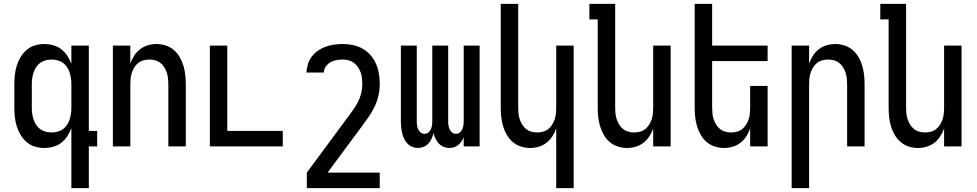

<svg xmlns="http://www.w3.org/2000/svg" viewBox="-20 -755 5040 990"><path d="M246 -72Q261 -72 276.5 -76Q292 -80 304.5 -89Q317 -98 325.5 -111Q334 -124 339 -139Q344 -154 346 -169.5Q348 -185 348 -200V-320Q348 -335 346 -350.5Q344 -366 339 -381Q334 -396 325.5 -409Q317 -422 304.5 -431Q292 -440 276.5 -444Q261 -448 246 -448Q231 -448 215.5 -444Q200 -440 187.5 -431Q175 -422 166.5 -409Q158 -396 153 -381Q148 -366 146 -350.5Q144 -335 144 -320V-200Q144 -185 146 -169.5Q148 -154 153 -139Q158 -124 166.5 -111Q175 -98 187.5 -89Q200 -80 215.5 -76Q231 -72 246 -72ZM348 215V-94Q340 -72 327 -52.5Q314 -33 296 -19Q278 -5 255 1.5Q232 8 209 8Q184 8 160.5 1Q137 -6 118 -22Q99 -38 86.5 -59Q74 -80 66.5 -103.5Q59 -127 56.5 -151.5Q54 -176 54 -200V-320Q54 -344 56.5 -368.5Q59 -393 66.5 -416.5Q74 -440 86.5 -461Q99 -482 118 -498Q137 -514 160.5 -521Q184 -528 209 -528Q232 -528 255 -521.5Q278 -515 296 -501Q314 -487 327 -467.5Q340 -448 348 -426V-520H438V-80H481V0H438V215Z M562 0V-520H652V-427Q659 -448 671.5 -467.5Q684 -487 702 -501Q720 -515 742 -521.5Q764 -528 787 -528Q811 -528 834.5 -520.5Q858 -513 876.5 -497Q895 -481 907 -460Q919 -439 926 -415.5Q933 -392 935.5 -368Q938 -344 938 -320V0H848V-320Q848 -335 846.5 -350.5Q845 -366 840 -380.5Q835 -395 827 -408Q819 -421 807 -430.5Q795 -440 780 -444Q765 -448 750 -448Q735 -448 720 -444Q705 -440 693 -430.5Q681 -421 673 -408Q665 -395 660 -380.5Q655 -366 653.5 -350.5Q652 -335 652 -320V0Z M1062 0V-520H1152V-80H1438V0Z M1562 215V135L1772 -149Q1786 -168 1800 -187.5Q1814 -207 1825 -228Q1836 -249 1842 -272.5Q1848 -296 1848 -320Q1848 -335 1846.5 -350.5Q1845 -366 1840 -380.5Q1835 -395 1826.5 -408Q1818 -421 1805.5 -430.5Q1793 -440 1778 -444Q1763 -448 1748 -448Q1731 -448 1714.5 -445Q1698 -442 1684 -434Q1670 -426 1660 -412Q1650 -398 1650 -381H1560Q1561 -404 1568 -425.5Q1575 -447 1588.5 -464.5Q1602 -482 1620.5 -494.5Q1639 -507 1660 -514.5Q1681 -522 1703 -525Q1725 -528 1748 -528Q1774 -528 1800.5 -522.5Q1827 -517 1850.5 -503.5Q1874 -490 1891.5 -469.5Q1909 -449 1919.5 -424.5Q1930 -400 1934 -373.5Q1938 -347 1938 -320Q1938 -290 1931 -260.5Q1924 -231 1911 -204Q1898 -177 1881 -152.5Q1864 -128 1846 -104L1845 -102Q1844 -102 1844 -102V-101L1669 135H1938V215Z M2135 8Q2120 8 2105.5 2Q2091 -4 2080.5 -15Q2070 -26 2063.5 -40Q2057 -54 2053.5 -69Q2050 -84 2048.5 -99.5Q2047 -115 2047 -130V-520H2129V-130Q2129 -119 2130.5 -108.5Q2132 -98 2136.5 -88Q2141 -78 2149.5 -71.5Q2158 -65 2169 -65Q2180 -65 2188.5 -71.5Q2197 -78 2201.5 -88Q2206 -98 2207.5 -108.5Q2209 -119 2209 -130V-520H2291V-130Q2291 -119 2292.5 -108.5Q2294 -98 2298.5 -88Q2303 -78 2311.5 -71.5Q2320 -65 2331 -65Q2342 -65 2350.5 -71.5Q2359 -78 2363.5 -88Q2368 -98 2369.5 -108.5Q2371 -119 2371 -130V-520H2453V0H2371V-48Q2367 -37 2360 -26.5Q2353 -16 2343.5 -8Q2334 0 2322 4Q2310 8 2297 8Q2282 8 2267.5 2Q2253 -4 2242.5 -15Q2232 -26 2225.5 -40Q2219 -54 2215 -69Q2212 -54 2205.5 -40Q2199 -26 2189 -15Q2179 -4 2164.5 2Q2150 8 2135 8Z M2848 215V-93Q2841 -72 2828.5 -52.5Q2816 -33 2798 -19Q2780 -5 2758 1.5Q2736 8 2713 8Q2689 8 2665.5 0.5Q2642 -7 2623.5 -23Q2605 -39 2593 -60Q2581 -81 2574 -104.5Q2567 -128 2564.5 -152Q2562 -176 2562 -200V-735H2652V-200Q2652 -185 2653.5 -169.5Q2655 -154 2660 -139.5Q2665 -125 2673 -112Q2681 -99 2693 -89.5Q2705 -80 2720 -76Q2735 -72 2750 -72Q2765 -72 2780 -76Q2795 -80 2807 -89.5Q2819 -99 2827 -112Q2835 -125 2840 -139.5Q2845 -154 2846.5 -169.5Q2848 -185 2848 -200V-520H2938V215Z M3213 8Q3189 8 3165.5 0.5Q3142 -7 3123.5 -23Q3105 -39 3093 -60Q3081 -81 3074 -104.5Q3067 -128 3064.5 -152Q3062 -176 3062 -200V-655H3019V-735H3152V-200Q3152 -185 3153.5 -169.5Q3155 -154 3160 -139.5Q3165 -125 3173 -112Q3181 -99 3193 -89.5Q3205 -80 3220 -76Q3235 -72 3250 -72Q3265 -72 3280 -76Q3295 -80 3307 -89.5Q3319 -99 3327 -112Q3335 -125 3340 -139.5Q3345 -154 3346.5 -169.5Q3348 -185 3348 -200V-520H3438V0H3348V-93Q3341 -72 3328.5 -52.5Q3316 -33 3298 -19Q3280 -5 3258 1.5Q3236 8 3213 8Z M3713 8Q3689 8 3665.5 0.5Q3642 -7 3623.5 -23Q3605 -39 3593 -60Q3581 -81 3574 -104.5Q3567 -128 3564.5 -152Q3562 -176 3562 -200V-735H3652V-520H3938V-440H3652V-200Q3652 -185 3653.5 -169.5Q3655 -154 3660 -139.5Q3665 -125 3673 -112Q3681 -99 3693 -89.5Q3705 -80 3720 -76Q3735 -72 3750 -72Q3765 -72 3780 -76Q3795 -80 3807 -89.5Q3819 -99 3827 -112Q3835 -125 3840 -139.5Q3845 -154 3846.5 -169.5Q3848 -185 3848 -200V-312H3938V0H3848V-93Q3841 -72 3828.5 -52.5Q3816 -33 3798 -19Q3780 -5 3758 1.5Q3736 8 3713 8Z M4062 215V-520H4152V-427Q4159 -448 4171.5 -467.5Q4184 -487 4202 -501Q4220 -515 4242 -521.5Q4264 -528 4287 -528Q4311 -528 4334.5 -520.5Q4358 -513 4376.5 -497Q4395 -481 4407 -460Q4419 -439 4426 -415.5Q4433 -392 4435.5 -368Q4438 -344 4438 -320V0H4348V-320Q4348 -335 4346.5 -350.5Q4345 -366 4340 -380.5Q4335 -395 4327 -408Q4319 -421 4307 -430.5Q4295 -440 4280 -444Q4265 -448 4250 -448Q4235 -448 4220 -444Q4205 -440 4193 -430.5Q4181 -421 4173 -408Q4165 -395 4160 -380.5Q4155 -366 4153.5 -350.5Q4152 -335 4152 -320V215Z M4713 8Q4689 8 4665.5 0.5Q4642 -7 4623.5 -23Q4605 -39 4593 -60Q4581 -81 4574 -104.5Q4567 -128 4564.5 -152Q4562 -176 4562 -200V-655H4519V-735H4652V-200Q4652 -185 4653.5 -169.5Q4655 -154 4660 -139.5Q4665 -125 4673 -112Q4681 -99 4693 -89.5Q4705 -80 4720 -76Q4735 -72 4750 -72Q4765 -72 4780 -76Q4795 -80 4807 -89.5Q4819 -99 4827 -112Q4835 -125 4840 -139.5Q4845 -154 4846.5 -169.5Q4848 -185 4848 -200V-520H4938V0H4848V-93Q4841 -72 4828.5 -52.5Q4816 -33 4798 -19Q4780 -5 4758 1.5Q4736 8 4713 8Z"/></svg>

Font: Iosevka Fixed Medium
Style: Regular
Weight: 500
Monospace: yes
Designer: Belleve Invis
Foundry: Belleve Invis
Version: Version 32.3.0